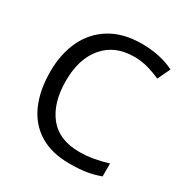

<svg xmlns="http://www.w3.org/2000/svg" viewBox="-168 -860 969 1006"><g transform="rotate(30 316.0 -357.0)"><path d="M403 -645Q288 -645 222 -568Q156 -491 156 -357Q156 -224 217.5 -146.5Q279 -69 402 -69Q449 -69 491 -77Q533 -85 573 -97V-19Q533 -4 490.5 3Q448 10 389 10Q280 10 207 -35Q134 -80 97.5 -163Q61 -246 61 -358Q61 -466 100.5 -548.5Q140 -631 217 -677.5Q294 -724 404 -724Q517 -724 601 -682L565 -606Q532 -621 491.5 -633Q451 -645 403 -645Z"/></g></svg>

Font: TSCustom
Style: Regular
Weight: 400
Designer: Monotype Design Team
Foundry: Monotype Imaging Inc.
Version: Version 2.004; ttfautohint (v1.8.3) -l 8 -r 50 -G 200 -x 14 